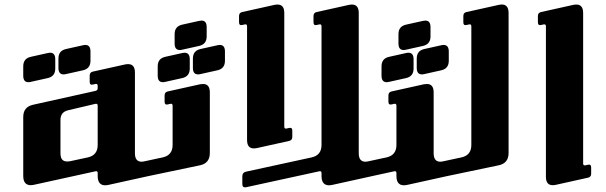

<svg xmlns="http://www.w3.org/2000/svg" viewBox="-20 -800 2624 831"><path d="M402.8 -418.5C402.8 -412.1 399.9 -408.2 393.6 -406.7L123.5 -346.7C94.7 -340.3 80.6 -322.8 80.6 -293.5V-39.1C80.6 -12.2 91.3 1.5 113.3 1.5C117.7 1.5 123 0.5 128.4 -0.5L393.1 -58.6C399.4 -60.1 402.8 -57.6 402.8 -51.3V-38.6C402.8 -11.7 413.6 2 435.5 2C439.9 2 445.3 1 450.7 0L671.9 -48.8V-116.2L606.9 -102.1C601.6 -101.1 597.2 -100.1 592.8 -100.1C573.7 -100.1 564 -112.3 564 -136.7V-486.3C564 -510.3 554.2 -522.5 534.7 -522.5C530.8 -522.5 525.9 -522 521 -521L382.3 -490.2C372.6 -488.3 368.2 -482.4 368.2 -472.7V-445.8C368.2 -436 372.6 -431.6 382.3 -434.1L393.1 -436.5C399.4 -438 402.8 -435.1 402.8 -428.7ZM241.7 -280.8C241.7 -303.7 252.4 -317.4 274.9 -322.8L393.1 -350.6C399.4 -352.1 402.8 -349.1 402.8 -342.8V-172.4C402.8 -143.1 388.7 -125 359.9 -118.7L284.7 -102.5C279.8 -101.6 275.4 -101.1 271 -101.1C251 -101.1 241.7 -112.3 241.7 -137.2ZM80.6 -512.7C80.6 -535.6 91.3 -549.3 113.8 -554.2L186 -570.3C189.9 -571.3 193.8 -571.8 196.8 -571.8C211.9 -571.8 219.2 -562.5 219.2 -543.5V-503.4C219.2 -480.5 208.5 -466.8 186 -461.9L113.8 -445.8C109.9 -444.8 106 -444.3 103 -444.3C87.9 -444.3 80.6 -453.6 80.6 -472.7ZM232.9 -546.4C232.9 -569.3 243.7 -583 266.1 -587.9L338.4 -604C342.3 -605 346.2 -605.5 349.1 -605.5C364.3 -605.5 371.6 -596.2 371.6 -577.1V-537.1C371.6 -514.2 360.8 -500.5 338.4 -495.6L266.1 -479.5C262.2 -478.5 258.3 -478 255.4 -478C240.2 -478 232.9 -487.3 232.9 -506.3Z M845.2 -84.5C874 -90.3 888.2 -108.4 888.2 -137.7V-400.4C888.2 -424.3 878.4 -436.5 858.9 -436.5C855 -436.5 850.1 -436 845.2 -435.1L706.5 -404.3C696.8 -402.3 692.4 -396.5 692.4 -386.7V-359.9C692.4 -350.1 696.8 -345.7 706.5 -348.1L717.3 -350.6C723.6 -352.1 727.1 -349.1 727.1 -342.8V-172.4C727.1 -143.1 712.9 -125 684.1 -118.7L618.7 -104.5V-37.1ZM814.9 -546.4C814.9 -569.3 825.7 -583 848.1 -587.9L920.4 -604C924.3 -605 928.2 -605.5 931.2 -605.5C946.3 -605.5 953.6 -596.2 953.6 -577.1V-537.1C953.6 -514.2 942.9 -500.5 920.4 -495.6L848.1 -479.5C844.2 -478.5 840.3 -478 837.4 -478C822.3 -478 814.9 -487.3 814.9 -506.3ZM662.6 -512.7C662.6 -535.6 673.3 -549.3 695.8 -554.2L768.1 -570.3C772 -571.3 775.9 -571.8 778.8 -571.8C793.9 -571.8 801.3 -562.5 801.3 -543.5V-503.4C801.3 -480.5 790.5 -466.8 768.1 -461.9L695.8 -445.8C691.9 -444.8 688 -444.3 685.1 -444.3C669.9 -444.3 662.6 -453.6 662.6 -472.7ZM735.8 -651.9C735.8 -674.8 746.6 -688.5 769 -693.4L841.3 -709.5C845.2 -710.4 849.1 -710.9 852.1 -710.9C867.2 -710.9 874.5 -701.7 874.5 -682.6V-642.6C874.5 -619.6 863.8 -606 841.3 -601.1L769 -585C765.1 -584 761.2 -583.5 758.3 -583.5C743.2 -583.5 735.8 -592.8 735.8 -611.8Z M1210.4 -744.1C1210.4 -768.1 1200.7 -780.3 1181.2 -780.3C1177.2 -780.3 1172.4 -779.8 1167.5 -778.8L1028.8 -748C1019 -746.1 1014.6 -740.2 1014.6 -730.5V-703.6C1014.6 -693.8 1019 -689.5 1028.8 -691.9L1039.6 -694.3C1045.9 -695.8 1049.3 -692.9 1049.3 -686.5V-193.8C1049.3 -169.9 1059.1 -157.7 1078.6 -157.7C1082.5 -157.7 1087.4 -158.2 1092.3 -159.2L1231 -189.9C1240.7 -191.9 1245.1 -197.8 1245.1 -207.5V-234.4C1245.1 -244.1 1240.7 -248.5 1231 -246.1L1220.2 -243.7C1213.9 -242.2 1210.4 -245.1 1210.4 -251.5ZM1028.8 -3.4C1028.8 7.8 1034.2 12.7 1045.4 10.3L1361.8 -58.6C1368.2 -60.1 1371.6 -57.6 1371.6 -51.3V-38.6C1371.6 -11.7 1382.3 2 1404.3 2C1408.7 2 1414.1 1 1419.4 0L1640.6 -48.8V-116.2L1575.7 -102.1C1570.3 -101.1 1565.9 -100.1 1561.5 -100.1C1542.5 -100.1 1532.7 -112.3 1532.7 -136.7V-744.1C1532.7 -768.1 1522.9 -780.3 1503.4 -780.3C1499.5 -780.3 1494.6 -779.8 1489.7 -778.8L1351.1 -748C1341.3 -746.1 1336.9 -740.2 1336.9 -730.5V-703.6C1336.9 -693.8 1341.3 -689.5 1351.1 -691.9L1361.8 -694.3C1368.2 -695.8 1371.6 -692.9 1371.6 -686.5V-172.4C1371.6 -143.1 1357.4 -125 1328.6 -118.7L1045.4 -57.1C1034.2 -54.7 1028.8 -47.9 1028.8 -36.6Z M1695.8 -38.6C1695.8 -11.7 1706.5 2 1728.5 2C1732.9 2 1738.3 1 1743.7 0L1964.8 -48.8V-116.2L1899.9 -102.1C1894.5 -101.1 1890.1 -100.1 1885.7 -100.1C1866.7 -100.1 1856.9 -112.3 1856.9 -136.7V-400.4C1856.9 -424.3 1847.2 -436.5 1827.6 -436.5C1823.7 -436.5 1818.8 -436 1814 -435.1L1675.3 -404.3C1665.5 -402.3 1661.1 -396.5 1661.1 -386.7V-359.9C1661.1 -350.1 1665.5 -345.7 1675.3 -348.1L1686 -350.6C1692.4 -352.1 1695.8 -349.1 1695.8 -342.8V-172.4C1695.8 -143.1 1681.6 -125 1652.8 -118.7L1587.4 -104.5V-37.1L1686 -58.6C1692.4 -60.1 1695.8 -57.6 1695.8 -51.3ZM1783.7 -546.4C1783.7 -569.3 1794.4 -583 1816.9 -587.9L1889.2 -604C1893.1 -605 1897 -605.5 1899.9 -605.5C1915 -605.5 1922.4 -596.2 1922.4 -577.1V-537.1C1922.4 -514.2 1911.6 -500.5 1889.2 -495.6L1816.9 -479.5C1813 -478.5 1809.1 -478 1806.2 -478C1791 -478 1783.7 -487.3 1783.7 -506.3ZM1631.3 -512.7C1631.3 -535.6 1642.1 -549.3 1664.6 -554.2L1736.8 -570.3C1740.7 -571.3 1744.6 -571.8 1747.6 -571.8C1762.7 -571.8 1770 -562.5 1770 -543.5V-503.4C1770 -480.5 1759.3 -466.8 1736.8 -461.9L1664.6 -445.8C1660.6 -444.8 1656.7 -444.3 1653.8 -444.3C1638.7 -444.3 1631.3 -453.6 1631.3 -472.7ZM1704.6 -651.9C1704.6 -674.8 1715.3 -688.5 1737.8 -693.4L1810.1 -709.5C1814 -710.4 1817.9 -710.9 1820.8 -710.9C1835.9 -710.9 1843.3 -701.7 1843.3 -682.6V-642.6C1843.3 -619.6 1832.5 -606 1810.1 -601.1L1737.8 -585C1733.9 -584 1730 -583.5 1727.1 -583.5C1711.9 -583.5 1704.6 -592.8 1704.6 -611.8Z M2138.2 -84.5C2167 -90.3 2181.2 -108.4 2181.2 -137.7V-744.1C2181.2 -773.4 2167 -785.2 2138.2 -778.8L1999.5 -748C1989.7 -746.1 1985.4 -740.2 1985.4 -730.5V-703.6C1985.4 -693.8 1989.7 -689.5 1999.5 -691.9L2010.3 -694.3C2016.6 -695.8 2020 -692.9 2020 -686.5V-172.4C2020 -143.1 2005.9 -125 1977.1 -118.7L1911.6 -104.5V-37.1Z M2503.9 -744.1C2503.9 -768.1 2494.1 -780.3 2474.6 -780.3C2470.7 -780.3 2465.8 -779.8 2460.9 -778.8L2322.3 -748C2312.5 -746.1 2308.1 -740.2 2308.1 -730.5V-703.6C2308.1 -693.8 2312.5 -689.5 2322.3 -691.9L2333 -694.3C2339.4 -695.8 2342.8 -692.9 2342.8 -686.5V-34.7C2342.8 -10.7 2352.5 1.5 2372.1 1.5C2376 1.5 2380.9 1 2385.7 0L2524.4 -30.8C2534.2 -32.7 2538.6 -38.6 2538.6 -48.3V-75.2C2538.6 -85 2534.2 -89.4 2524.4 -86.9L2513.7 -84.5C2507.3 -83 2503.9 -85.9 2503.9 -92.3Z"/></svg>

Font: QTS-Omar 
Style: Regular
Weight: 400
Designer: Mohammed Abd El khaliq
Foundry: QafType Studio
Version: Version 1.001